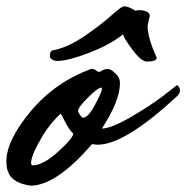

<svg xmlns="http://www.w3.org/2000/svg" viewBox="-46 -565 587 605"><path d="M57 -44Q89 -44 136 -86Q183 -128 185 -144Q173 -154 159.5 -180.5Q146 -207 145 -207Q114 -178 90 -140Q52 -76 52 -52Q52 -44 57 -44ZM273 -289Q263 -289 231.5 -258Q200 -227 200 -215Q200 -212 206 -203Q212 -194 215 -194Q232 -194 253.5 -235Q275 -276 275 -282.5Q275 -289 273 -289ZM275 -160Q303 -160 362.5 -194Q422 -228 467 -262L512 -297Q521 -290 521 -280Q521 -270 512 -262Q347 -109 262 -109Q256 -109 244 -111Q131 20 50 20Q-4 12 -18 -18Q-26 -33 -26 -56Q-26 -122 50 -213.5Q126 -305 241 -348Q251 -348 256 -343.5Q261 -339 265 -338.5Q269 -338 275.5 -342.5Q282 -347 293 -347.5Q304 -348 316 -335Q332 -322 332 -303Q332 -247 275 -160ZM419 -484Q419 -446 448 -383Q447 -371 417 -371Q399 -371 370.5 -409.5Q342 -448 342 -457Q301 -424 234.5 -398.5Q168 -373 135 -373Q124 -373 117.5 -378Q111 -383 111 -388Q111 -407 124 -407Q170 -417 220.5 -451.5Q271 -486 304 -515.5Q337 -545 344.5 -545Q352 -545 360 -542Q379 -534 379 -531Q385 -533 397 -533Q426 -530 426 -515Z"/></svg>

Font: Mr Dafoe
Style: Regular
Weight: 400
Designer: Alejandro Paul
Foundry: Alejandro Paul
Version: Version 1.000